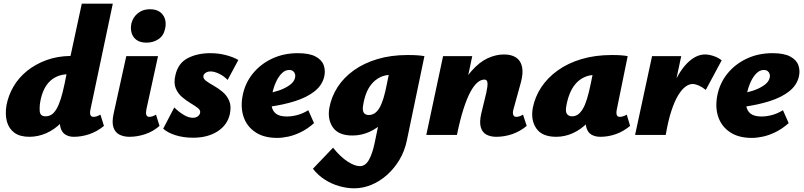

<svg xmlns="http://www.w3.org/2000/svg" viewBox="-20 -731 4355 1040"><path d="M139 10Q88 10 58 -12Q28 -34 17.5 -72.5Q7 -111 15 -160Q25 -214 53 -262Q81 -310 126 -346.5Q171 -383 230.5 -405Q290 -427 362 -428L423 -711H591L470 -138Q466 -120 469.5 -109Q473 -98 487 -98Q494 -98 502.5 -100.5Q511 -103 524 -110L543 -49Q507 -19 464.5 -4.5Q422 10 380 10Q352 10 332.5 -3Q313 -16 306.5 -45Q300 -74 308 -120L334 -249L421 -277Q405 -210 377 -157Q349 -104 312 -66.5Q275 -29 230.5 -9.5Q186 10 139 10ZM227 -101Q245 -101 259.5 -110.5Q274 -120 286.5 -141.5Q299 -163 309.5 -196.5Q320 -230 330 -278L350 -377L434 -329H353Q317 -329 289.5 -317Q262 -305 243 -283.5Q224 -262 212.5 -232.5Q201 -203 196 -167Q194 -145 195 -130.5Q196 -116 203.5 -108.5Q211 -101 227 -101Z M681 10Q651 10 627.5 -1.5Q604 -13 594.5 -41Q585 -69 596 -118L664 -427H836L773 -139Q769 -120 772.5 -109Q776 -98 789 -98Q796 -98 804.5 -100.5Q813 -103 825 -110L844 -49Q810 -19 767 -4.5Q724 10 681 10ZM774 -500Q739 -500 719 -515Q699 -530 692.5 -554Q686 -578 692 -605Q701 -639 727.5 -660Q754 -681 792 -681Q826 -681 846.5 -666Q867 -651 874 -626.5Q881 -602 874 -574Q866 -537 838 -518.5Q810 -500 774 -500Z M1026 15Q974 15 931 1.5Q888 -12 864 -34L924 -149Q947 -126 974 -109.5Q1001 -93 1024 -93Q1041 -93 1051.5 -101Q1062 -109 1064 -120Q1067 -134 1051.5 -146Q1036 -158 1012.5 -172Q989 -186 966.5 -205Q944 -224 932 -252.5Q920 -281 930 -323Q944 -388 996 -415.5Q1048 -443 1120 -443Q1163 -443 1203.5 -432.5Q1244 -422 1271 -406L1213 -298Q1193 -319 1167 -331.5Q1141 -344 1121 -344Q1105 -344 1094.5 -337Q1084 -330 1082 -321Q1079 -306 1095.5 -293.5Q1112 -281 1137 -267Q1162 -253 1185.5 -233.5Q1209 -214 1221.5 -185Q1234 -156 1225 -113Q1212 -54 1158.5 -19.5Q1105 15 1026 15Z M1481 16Q1410 16 1364 -14.5Q1318 -45 1300 -96.5Q1282 -148 1294 -212Q1307 -280 1349 -332Q1391 -384 1454 -413.5Q1517 -443 1593 -443Q1655 -443 1689 -425Q1723 -407 1733.5 -377.5Q1744 -348 1736 -315Q1725 -269 1684 -236.5Q1643 -204 1579 -183.5Q1515 -163 1434 -152L1417 -223Q1451 -228 1486.5 -239.5Q1522 -251 1547.5 -269Q1573 -287 1578 -309Q1581 -320 1578 -330Q1575 -340 1567 -346Q1559 -352 1546 -352Q1525 -352 1507 -334.5Q1489 -317 1475.5 -288Q1462 -259 1454 -221Q1447 -186 1451 -158.5Q1455 -131 1474.5 -115.5Q1494 -100 1534 -100Q1561 -100 1591 -108Q1621 -116 1650 -134L1681 -64Q1646 -33 1610 -15.5Q1574 2 1541.5 9Q1509 16 1481 16Z M1899 289Q1859 289 1817 277Q1775 265 1738 241Q1701 217 1675 183L1784 69Q1823 118 1862 143.5Q1901 169 1929 169Q1959 169 1978 135.5Q1997 102 2009 45L2043 -120L2168 -277Q2153 -212 2125 -160.5Q2097 -109 2060 -72Q2023 -35 1979.5 -16Q1936 3 1889 3Q1814 3 1783.5 -40.5Q1753 -84 1764 -147Q1775 -207 1808.5 -259Q1842 -311 1896.5 -350Q1951 -389 2024.5 -411Q2098 -433 2188 -433Q2219 -433 2240 -431.5Q2261 -430 2279 -427L2184 29Q2172 87 2144 134Q2116 181 2077 216Q2038 251 1992 270Q1946 289 1899 289ZM1977 -108Q1994 -108 2008.5 -117Q2023 -126 2035 -146Q2047 -166 2057 -198.5Q2067 -231 2076 -278L2096 -377L2155 -318Q2142 -324 2129.5 -325Q2117 -326 2104 -326Q2066 -326 2039 -312.5Q2012 -299 1993 -276Q1974 -253 1963 -223.5Q1952 -194 1947 -161Q1942 -133 1950.5 -120.5Q1959 -108 1977 -108Z M2668 10Q2638 10 2615.5 -1.5Q2593 -13 2584.5 -41Q2576 -69 2587 -117L2614 -228Q2622 -264 2620.5 -282Q2619 -300 2604 -300Q2585 -300 2566 -284Q2547 -268 2528 -233Q2509 -198 2490.5 -140.5Q2472 -83 2455 0H2396Q2421 -130 2456.5 -214.5Q2492 -299 2534.5 -347Q2577 -395 2621.5 -415.5Q2666 -436 2710 -436Q2751 -436 2776 -419Q2801 -402 2808 -368Q2815 -334 2801 -283L2761 -138Q2756 -120 2760 -109Q2764 -98 2777 -98Q2784 -98 2792.5 -100.5Q2801 -103 2813 -110L2833 -49Q2797 -19 2754.5 -4.5Q2712 10 2668 10ZM2289 0 2380 -427H2538L2448 0Z M2993 10Q2916 10 2885 -35.5Q2854 -81 2866 -147Q2878 -207 2912 -258.5Q2946 -310 3001 -349.5Q3056 -389 3130 -411Q3204 -433 3294 -433Q3324 -433 3343.5 -431.5Q3363 -430 3380 -427L3321 -138Q3313 -98 3337 -98Q3344 -98 3353.5 -100.5Q3363 -103 3375 -110L3393 -49Q3357 -19 3316 -4.5Q3275 10 3232 10Q3204 10 3184 -1.5Q3164 -13 3156 -40.5Q3148 -68 3157 -117L3184 -249L3270 -277Q3255 -210 3227.5 -157Q3200 -104 3163 -66.5Q3126 -29 3082.5 -9.5Q3039 10 2993 10ZM3078 -101Q3096 -101 3110 -110.5Q3124 -120 3136.5 -140.5Q3149 -161 3159.5 -195Q3170 -229 3180 -278L3200 -377L3258 -320Q3246 -324 3235 -325Q3224 -326 3212 -326Q3173 -326 3144.5 -312.5Q3116 -299 3096.5 -275.5Q3077 -252 3065 -221Q3053 -190 3047 -154Q3042 -125 3051.5 -113Q3061 -101 3078 -101Z M3552 0Q3577 -146 3615.5 -243Q3654 -340 3701.5 -388Q3749 -436 3799 -436Q3820 -436 3845.5 -427.5Q3871 -419 3889 -404L3803 -244Q3783 -260 3764.5 -268Q3746 -276 3731 -276Q3713 -276 3693 -261.5Q3673 -247 3653.5 -215Q3634 -183 3616.5 -130Q3599 -77 3586 0ZM3420 0 3512 -427H3670L3579 0Z M4052 16Q3981 16 3935 -14.5Q3889 -45 3871 -96.5Q3853 -148 3865 -212Q3878 -280 3920 -332Q3962 -384 4025 -413.5Q4088 -443 4164 -443Q4226 -443 4260 -425Q4294 -407 4304.5 -377.5Q4315 -348 4307 -315Q4296 -269 4255 -236.5Q4214 -204 4150 -183.5Q4086 -163 4005 -152L3988 -223Q4022 -228 4057.5 -239.5Q4093 -251 4118.5 -269Q4144 -287 4149 -309Q4152 -320 4149 -330Q4146 -340 4138 -346Q4130 -352 4117 -352Q4096 -352 4078 -334.5Q4060 -317 4046.5 -288Q4033 -259 4025 -221Q4018 -186 4022 -158.5Q4026 -131 4045.5 -115.5Q4065 -100 4105 -100Q4132 -100 4162 -108Q4192 -116 4221 -134L4252 -64Q4217 -33 4181 -15.5Q4145 2 4112.5 9Q4080 16 4052 16Z"/></svg>

Font: Ysabeau Infant Black
Style: Italic
Weight: 900
Italic angle: -12°
Designer: Christian Thalmann (Catharsis Fonts)
Version: Version 2.001;gftools[0.9.30]; featfreeze: ss01,ss02,lnum